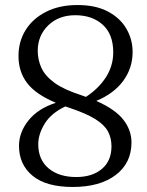

<svg xmlns="http://www.w3.org/2000/svg" viewBox="-20 -731 586 763"><path d="M269 12Q163.5 12 109.5 -32.5Q55.5 -77 55.5 -151.5Q55.5 -205.5 93.5 -252.8Q131.5 -300 202 -322.5Q122 -356 87.8 -401Q53.5 -446 53.5 -508Q53.5 -566.5 82.2 -612.2Q111 -658 163.8 -684.5Q216.5 -711 288.5 -711Q360 -711 408.8 -685.2Q457.5 -659.5 482.2 -617Q507 -574.5 507 -524.5Q507 -460.5 469.8 -409.8Q432.5 -359 362.5 -330Q437.5 -297 470 -255.5Q502.5 -214 502.5 -165Q502.5 -83 439.8 -35.5Q377 12 269 12ZM302 -353Q312 -349.5 321.5 -346Q372 -379 401 -424.2Q430 -469.5 430 -523Q430 -595 388.2 -632.8Q346.5 -670.5 279 -670.5Q213 -670.5 171.5 -630Q130 -589.5 130 -529Q130 -493.5 144.5 -461.5Q159 -429.5 196.2 -402.2Q233.5 -375 302 -353ZM132 -158Q132 -96.5 173 -62Q214 -27.5 283 -27.5Q347 -27.5 385 -59.8Q423 -92 423 -149.5Q423 -183 408.8 -209.2Q394.5 -235.5 358.2 -258Q322 -280.5 256 -302.5Q247.5 -305 239.5 -308Q183.5 -281.5 157.8 -239.8Q132 -198 132 -158Z"/></svg>

Font: Fraunces 9pt S100 Light
Style: Regular
Weight: 300
Version: Version 1.000; ttfautohint (v1.8.3)